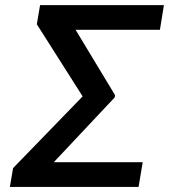

<svg xmlns="http://www.w3.org/2000/svg" viewBox="-20 -736 685 756"><path d="M541.9 -97.3 525.6 0H18.8L31.6 -74.2L305.4 -356.5L125 -640.6L137.8 -715.9H625.4L609.7 -618.6H277.7L432.9 -361.5L431.8 -352.6L191.8 -97.3Z"/></svg>

Font: Karasuma Gothic
Style: Medium Italic
Weight: 500
Italic angle: 9.39998°
Designer: Rasmus Andersson / Ryoko Nishizuka
Foundry: Genbu
Version: Version 1.00